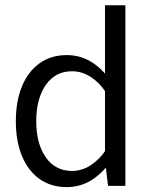

<svg xmlns="http://www.w3.org/2000/svg" viewBox="-20 -725 597 749"><path d="M469.1 -704.5H389.6V-97.6L401.5 0H469.1ZM41.8 -252.1Q41.8 -174.1 65.8 -116.2Q89.8 -58.4 134.3 -26.8Q178.9 4.9 239.9 4.9Q294.7 4.9 339.5 -23.9Q384.3 -52.8 418.6 -105.3L393.4 -140.7Q368.7 -103.3 334.5 -80.8Q300.3 -58.2 260.7 -58.2Q196.1 -58.2 158.8 -111.1Q121.4 -164.1 121.4 -251.9Q121.4 -340.3 158.7 -393.7Q196 -447 260.6 -447Q300 -447 334.3 -424.6Q368.6 -402.3 393.4 -364.2L418.6 -400.1Q384.3 -452.5 339.7 -481.3Q295 -510.1 240.2 -510.1Q179.2 -510.1 134.5 -478.2Q89.8 -446.3 65.8 -388.5Q41.8 -330.7 41.8 -252.1Z"/></svg>

Font: Estedad VF
Style: Regular
Weight: 100
Designer: Amin Abedi
Version: Version 7.3